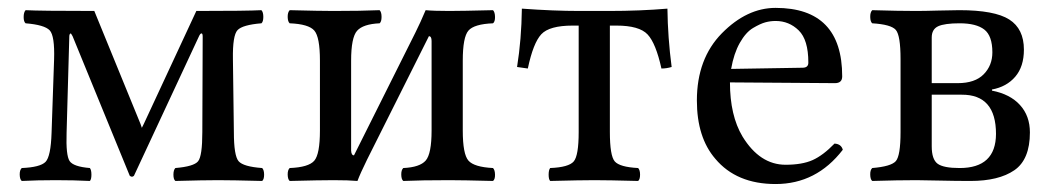

<svg xmlns="http://www.w3.org/2000/svg" viewBox="-20 -457 2676 487"><path d="M117.2 -306.2Q119.1 -366.2 106 -380.1Q92.8 -394 44.9 -397.9Q40 -401.9 40 -413.8Q40 -425.8 44.9 -431.2Q80.1 -429.2 219.2 -429.2L336.4 -142.6L339.8 -132.8L344.7 -142.6L478 -429.2Q607.9 -429.2 643.1 -431.2Q647.9 -426.3 647.9 -414.1Q647.9 -401.9 643.1 -397.9Q595.2 -394 582.5 -380.6Q569.8 -367.2 570.8 -307.1L573.2 -122.1Q573.2 -62 585.2 -48.1Q597.2 -34.2 645 -30.8Q649.9 -25.9 649.9 -13.9Q649.9 -2 645 2Q566.9 0 533.2 0Q497.1 0 424.8 2Q419.9 -2 419.9 -13.9Q419.9 -25.9 424.8 -30.8Q471.7 -34.7 482.4 -47.9Q493.2 -61 493.2 -122.1L494.1 -363.8Q494.1 -372.6 491 -372.3Q487.8 -372.1 484.4 -364.3L319.8 -11.2Q314.9 -6.3 309.1 -11.2L164.1 -365.2Q162.1 -369.1 160.6 -371.1Q159.2 -373 157.5 -371.1Q155.8 -369.1 155.8 -365.2L148.9 -120.1Q147 -63 156.5 -48.6Q166 -34.2 208 -30.8Q211.9 -25.9 211.9 -13.9Q211.9 -2 208 2Q168 0 121.1 0Q75.2 0 35.2 2Q30.3 -2 30 -13.9Q29.8 -25.9 35.2 -30.8Q82 -32.7 95.5 -46.4Q108.9 -60.1 110.8 -120.1Z M877.9 -63 1033.7 -374.5Q1046.4 -399.9 1059.6 -431.2Q1079.6 -429.2 1119.6 -429.2Q1150.4 -429.2 1230.5 -431.2Q1235.4 -426.3 1235.6 -414.1Q1235.8 -401.9 1230.5 -397.9Q1182.6 -396 1168.2 -379.4Q1153.8 -362.8 1153.8 -303.2V-126Q1153.8 -65.9 1168.2 -49.6Q1182.6 -33.2 1230.5 -30.8Q1235.4 -25.9 1235.6 -13.9Q1235.8 -2 1230.5 2Q1152.3 0 1119.6 0Q1048.8 0 1002.9 2Q998 -2 997.8 -13.9Q997.6 -25.9 1002.9 -30.8Q1044.9 -32.7 1059.8 -49.8Q1074.7 -66.9 1074.7 -126V-353Q1074.7 -365.2 1067.9 -365.2L911.1 -52.2Q893.6 -16.6 886.7 2Q864.7 0 825.7 0Q792.5 0 714.8 2Q710 -2 709.7 -13.9Q709.5 -25.9 714.8 -30.8Q762.7 -32.7 777.1 -49.3Q791.5 -65.9 791.5 -126V-303.2Q791.5 -363.3 777.1 -379.6Q762.7 -396 714.8 -397.9Q710 -401.9 709.7 -413.8Q709.5 -425.8 714.8 -431.2Q791 -429.2 825.7 -429.2Q896.5 -429.2 942.9 -431.2Q947.8 -426.3 947.8 -414.1Q947.8 -401.9 942.9 -397.9Q900.9 -396 885.7 -378.9Q870.6 -361.8 870.6 -303.2V-75.2Q871.1 -63 877.9 -63Z M1447.8 -122.1V-392.1H1432.6Q1373.5 -392.1 1353 -370.1Q1332.5 -348.1 1318.8 -283.2L1291.5 -287.1Q1302.7 -356.9 1303.7 -435.1Q1383.8 -429.2 1449.7 -429.2H1524.4Q1603.5 -429.2 1672.9 -435.1Q1673.8 -361.8 1683.6 -287.1Q1670.4 -283.2 1657.7 -283.2Q1643.6 -347.2 1622.6 -369.6Q1601.6 -392.1 1543.5 -392.1H1526.9V-122.1Q1526.9 -62 1539.3 -47.6Q1551.8 -33.2 1598.6 -30.8Q1603.5 -25.9 1603.5 -13.9Q1603.5 -2 1598.6 2Q1522.5 0 1487.8 0Q1453.6 0 1375.5 2Q1371.6 -2 1371.6 -13.9Q1371.6 -25.9 1375.5 -30.8Q1422.4 -32.7 1435.1 -47.4Q1447.8 -62 1447.8 -122.1Z M1834.5 -282.2 2015.6 -285.2Q2030.8 -285.2 2030.3 -298.8Q2030.3 -356 2005.9 -379.9Q1981.4 -403.8 1947.3 -403.8Q1934.1 -403.8 1921.4 -400.4Q1908.7 -397 1890.1 -386Q1871.6 -375 1856.4 -348.1Q1841.3 -321.3 1834.5 -282.2ZM2096.7 -92.8Q2113.8 -91.8 2117.7 -77.1Q2050.8 9.8 1947.3 9.8Q1848.1 9.8 1794.4 -54.2Q1747.6 -108.4 1747.6 -202.1Q1747.6 -308.1 1811 -372.6Q1874.5 -437 1947.3 -437Q2116.2 -437 2116.2 -263.2Q2116.2 -246.1 2097.7 -246.1L1831.5 -248Q1831.5 -164.1 1863.3 -110.8Q1907.2 -39.1 1972.7 -39.1Q2014.6 -39.1 2041.3 -51Q2067.9 -63 2096.7 -92.8Z M2343.3 -246.1H2409.2Q2453.1 -246.1 2475.1 -268.6Q2497.1 -291 2497.1 -324.2Q2497.1 -366.2 2476.6 -382.1Q2456.1 -397.9 2414.1 -397.9Q2376 -397.9 2359.6 -390.4Q2343.3 -382.8 2343.3 -361.8ZM2343.3 -216.8V-85.9Q2343.3 -52.7 2358.2 -41.7Q2373 -30.8 2414.1 -30.8Q2505.9 -30.8 2506.3 -117.2Q2506.3 -217.3 2419.4 -216.8ZM2303.2 -429.2Q2325.2 -429.2 2359.1 -430.2Q2393.1 -431.2 2413.1 -431.2Q2502.9 -431.2 2540 -407.5Q2577.1 -383.8 2577.1 -331.1Q2577.1 -288.1 2555.2 -262.5Q2533.2 -236.8 2496.1 -230V-227.1Q2542 -218.3 2567.1 -190.7Q2592.3 -163.1 2592.3 -121.1Q2592.3 -52.2 2552.7 -25.1Q2513.2 2 2441.4 2Q2404.3 2 2361.8 1Q2319.3 0 2304.2 0Q2258.3 0 2192.4 2Q2187.5 -2 2187.3 -13.9Q2187 -25.9 2192.4 -30.8Q2240.2 -34.7 2252.2 -48.3Q2264.2 -62 2264.2 -122.1V-307.1Q2264.2 -367.2 2252.2 -381.1Q2240.2 -395 2192.4 -397.9Q2187.5 -401.9 2187.3 -413.8Q2187 -425.8 2192.4 -431.2Q2258.3 -429.2 2303.2 -429.2Z"/></svg>

Font: Linux Libertine O
Style: Regular
Weight: 400
Designer: Philipp H. Poll
Foundry: Philipp H. Poll
Version: Version 5.3.0